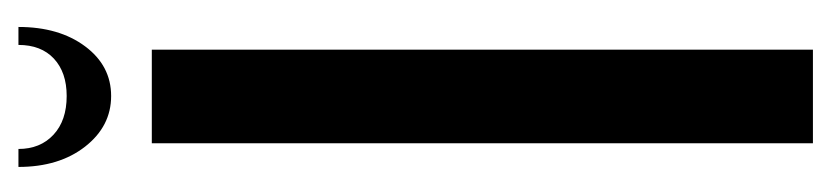

<svg xmlns="http://www.w3.org/2000/svg" viewBox="-358 -522 880 203"><g transform="rotate(-90 81.5 -420.0)"><path d="M131 -699V0H32V-699ZM136 -840H155Q155 -797 134.5 -769.5Q114 -742 82 -742Q50 -742 28.5 -769.5Q7 -797 7 -840H26Q26 -817 41 -803Q56 -789 82 -789Q107 -789 121.5 -802.5Q136 -816 136 -840Z"/></g></svg>

Font: Moniqa ExtBd Cond Paragraph
Style: Regular
Weight: 800
Width: 3
Designer: Rajesh Rajput
Foundry: Rajesh Rajput
Version: Version 1.000